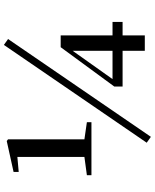

<svg xmlns="http://www.w3.org/2000/svg" viewBox="78 -860 814 1011"><g transform="rotate(-90 485.5 -355.0)"><path d="M347 -281V-305L257 -318V-720L248 -727L85 -691V-664L164 -671V-318L68 -305V-281ZM754 -742 239 10 270 32 785 -720ZM574 -170 723 -380V-170ZM875 -170H804V-443H742L535 -161V-117H723V0H804V-117H875Z"/></g></svg>

Font: Noto Serif CJK JP
Style: Bold
Weight: 700
Designer: Ryoko NISHIZUKA 西塚涼子 (kana & ideographs); Frank Grießhammer (Latin, Greek & Cyrillic); Wenlong ZHANG 张文龙 (bopomofo); San
Foundry: Adobe Systems Incorporated
Version: Version 1.000;PS 1;hotconv 16.6.53;makeotf.lib2.5.65590